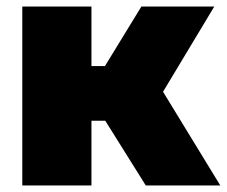

<svg xmlns="http://www.w3.org/2000/svg" viewBox="-20 -570 697 590"><path d="M48.5 0V-550H261V-367H302.5L414.5 -550H638.5L481 -288L657 0H428L303.5 -199H261V0Z"/></svg>

Font: Encode Sans Black
Style: Regular
Weight: 900
Designer: Multiple Designers
Foundry: Impallari Type
Version: Version 3.002; ttfautohint (v1.8.3) -l 8 -r 50 -G 200 -x 14 